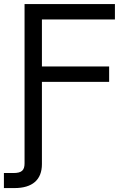

<svg xmlns="http://www.w3.org/2000/svg" viewBox="-52 -748 626 972"><path d="M72.3 -727.5V79.1C72.3 113.8 58.1 127.9 16.6 127.9H-32.2V204.1H21.5C111.8 204.1 160.2 162.1 160.2 83V-333.5H500.5V-411.6H160.2V-649.4H529.8V-727.5Z"/></svg>

Font: Raveo Display Display
Style: Regular
Weight: 400
Designer: Jakub Foglar, Rasmus Andersson (Inter)
Foundry: Jakubfoglar.com
Version: Version 1.100;Glyphs 3.2.3 (3260)